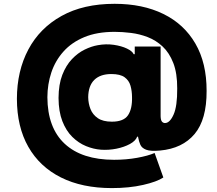

<svg xmlns="http://www.w3.org/2000/svg" viewBox="-20 -760 1134 1002"><path d="M578.1 -740.1Q724.8 -740.1 832.7 -687.1Q940.7 -634.2 999.6 -532.7Q1058.6 -431.1 1058.2 -285.5Q1058.9 -136.4 995.6 -60.7Q932.2 14.9 815.3 25.6Q765.3 30.2 742.5 21.3Q719.8 12.4 712.4 -4.8Q704.9 -22 701.3 -41.5Q700.6 -45.1 700.3 -46.9H696Q687.9 -24.9 658 -8.5Q628.2 7.8 587.7 16Q547.2 24.1 507.1 21.3Q468 18.5 429 2.5Q389.9 -13.5 357.4 -45.5Q324.9 -77.4 305.4 -127.7Q285.9 -177.9 285.5 -248.6Q285.9 -319.6 305.2 -369.3Q324.6 -419 355.3 -451.3Q386 -483.7 421.7 -501.1Q457.4 -518.5 490.1 -524.1Q533 -532 573.5 -526.1Q614 -520.2 642.4 -506.6Q670.8 -492.9 677.6 -477.3H683.2V-517H818.2V-153.4Q818.9 -132.1 825.5 -125Q832 -117.9 840.9 -117.9Q866.1 -117.9 885.8 -161.8Q905.5 -205.6 904.8 -298.3Q905.2 -377.8 884.4 -431.3Q863.6 -484.7 828.8 -517.2Q794 -549.7 751.2 -566.2Q708.5 -582.7 663.4 -588.2Q618.3 -593.8 578.1 -593.8Q486.2 -593.8 419.9 -566.2Q353.7 -538.7 311.1 -490.9Q268.5 -443.2 248 -381.9Q227.6 -320.7 227.3 -252.8Q228 -93 317.8 -9.6Q407.7 73.9 575.3 73.9Q638.8 73.9 695.7 63.6Q752.5 53.3 786.9 38.4L832.4 166.2Q799 188.6 726.6 205.1Q654.1 221.6 563.9 221.6Q408.7 221.6 297.9 166Q187.1 110.4 127.8 6.2Q68.5 -98 68.2 -244.3Q68.5 -389.9 128 -501.8Q187.5 -613.6 301.3 -676.8Q415.1 -740.1 578.1 -740.1ZM561.1 -373.6Q503.2 -373.6 472.1 -343Q441.1 -312.5 440.3 -252.8Q440.7 -220.2 452.2 -190.9Q463.8 -161.6 490.6 -143.3Q517.4 -125 563.9 -125Q625.4 -125 648.1 -158.7Q670.8 -192.5 669 -254.3Q668.7 -285.5 661 -312.7Q653.4 -339.8 630.5 -356.7Q607.6 -373.6 561.1 -373.6Z"/></svg>

Font: Inter UI Black
Style: Regular
Weight: 900
Designer: Rasmus Andersson
Foundry: rsms
Version: 3.2;8d6f07862